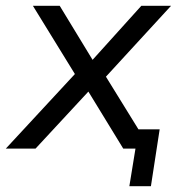

<svg xmlns="http://www.w3.org/2000/svg" viewBox="-36 -510 620 659"><path d="M408 129 429 0H389L400 -66H512L482 129ZM-16 0 236 -272 237 -230 77 -490H169L287 -296H274L449 -490H551L314 -232L312 -272L480 0H387L261 -206L276 -205L86 0Z"/></svg>

Font: Nunito Sans 10pt
Style: Italic
Weight: 400
Italic angle: -9°
Designer: Vernon Adams
Foundry: Vernon Adams
Version: Version 3.101;gftools[0.9.27]